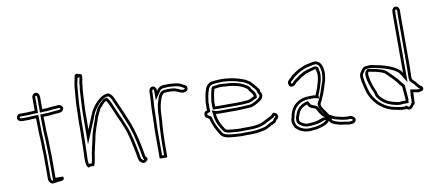

<svg xmlns="http://www.w3.org/2000/svg" viewBox="-71 -1032 3068 1346"><g transform="rotate(-10 1463.5 -359.0)"><path d="M42 -448C46 -433 59 -425 77 -425H111C132 -425 152 -428 174 -428V-419C174 -410 174 -395 175 -379C175 -344 176 -299 179 -267C179 -253 179 -240 180 -227V-203L181 -195C181 -182 181 -170 182 -158V4C182 24 195 43 214 43C225 43 236 41 246 38C266 36 290 39 293 20C293 12 290 7 284 7H236V-162C235 -173 235 -185 235 -198C234 -206 234 -216 234 -227C233 -241 233 -254 233 -268C232 -280 231 -298 230 -318C230 -334 229 -351 229 -367C228 -388 228 -408 228 -419V-429C233 -429 238 -429 244 -430H262C288 -434 311 -434 337 -437H343C358 -439 374 -449 374 -466C372 -481 356 -494 339 -491C333 -491 328 -491 323 -490C305 -490 288 -487 269 -485C267 -485 264 -484 260 -484H244L228 -483V-568C228 -587 219 -604 201 -604C188 -604 174 -591 174 -577V-482C152 -482 135 -479 115 -479H64C50 -477 42 -463 42 -448ZM62 -451C63 -457 66 -459 66 -459H115C137 -459 154 -462 174 -462H194V-577C194 -579 199 -584 201 -584C203 -584 208 -583 208 -568V-462L245 -464H260C265 -464 269 -465 270 -465H271C291 -467 307 -470 323 -470H325H327C329 -470 333 -471 339 -471H341H342C346 -472 352 -469 354 -465C353 -463 349 -458 341 -457H336H335C311 -454 287 -454 260 -450H242H241C237 -449 233 -449 228 -449H208V-419C208 -408 208 -388 209 -367C209 -349 210 -333 210 -318V-317C211 -297 212 -279 213 -267C213 -253 213 -239 214 -226C214 -215 214 -206 215 -197C215 -183 215 -171 216 -161V23H214C210 23 202 17 202 4V-159V-160C201 -171 201 -182 201 -195V-196L200 -204V-228V-229C199 -241 199 -253 199 -267V-268V-269C196 -300 195 -344 195 -379V-380C194 -395 194 -410 194 -419V-448H174C150 -448 130 -445 111 -445H77C66 -445 63 -449 62 -451Z M460 -76C460 -67 461 -57 462 -48C462 -45 464 -41 469 -34C472 -22 478 -21 492 -29C498 -28 504 -28 510 -28C516 -28 519 -29 519 -30C528 -57 533 -91 538 -123C539 -127 540 -130 540 -133C542 -138 543 -144 544 -150C548 -169 553 -191 559 -215C567 -265 590 -316 603 -360C613 -379 620 -398 629 -414C631 -419 633 -421 637 -423C639 -426 641 -429 644 -431C647 -436 651 -441 656 -445C662 -452 670 -460 680 -462C694 -441 703 -416 715 -390L720 -378C730 -354 740 -330 751 -308C758 -292 764 -276 771 -260C796 -202 808 -132 822 -63L825 -45C828 -32 829 -5 842 -1C852 14 874 16 885 2C899 -4 896 -26 884 -29C882 -34 881 -39 880 -45C880 -49 879 -53 878 -57C874 -88 864 -125 858 -158L846 -203C840 -227 832 -250 824 -273C800 -334 774 -394 747 -453L738 -474C732 -486 725 -497 715 -504C702 -517 682 -511 668 -505C658 -501 648 -495 637 -486C609 -465 587 -435 570 -403C553 -360 539 -327 522 -286L523 -425C525 -475 528 -525 531 -569C533 -586 536 -599 536 -616C539 -634 545 -650 543 -671C540 -678 530 -684 519 -680C516 -690 495 -688 492 -673L490 -663C489 -656 487 -649 486 -642C485 -639 484 -637 484 -634C482 -625 481 -615 479 -605C474 -546 467 -483 467 -418C466 -398 466 -377 465 -356V-304C465 -285 464 -266 464 -247C464 -224 463 -203 463 -184C462 -171 462 -159 462 -148C461 -137 461 -127 461 -117L460 -99ZM480 -76V-98L481 -116V-117C481 -127 481 -136 482 -146V-147V-148C482 -159 482 -170 483 -182V-183V-184C483 -202 484 -223 484 -247C484 -265 485 -284 485 -304V-356C486 -379 486 -398 487 -417V-418C487 -481 494 -543 499 -602C501 -613 502 -623 504 -630V-632V-633C504 -634 505 -635 505 -636L506 -637V-639C507 -643 508 -649 509 -655L523 -660C523 -647 519 -636 516 -619V-618V-616C516 -602 513 -589 511 -571V-570C508 -526 505 -476 503 -425L501 -184L540 -278C557 -319 571 -352 588 -395C605 -426 624 -451 649 -470C660 -479 667 -484 676 -487C691 -493 699 -492 701 -490L702 -489L704 -488C709 -484 715 -476 720 -466L729 -445C756 -386 781 -326 805 -266C813 -242 821 -221 827 -198L838 -154C844 -120 854 -83 858 -54V-53L859 -52C860 -48 860 -46 860 -45V-43V-42C861 -36 862 -29 865 -22L869 -12H870L869 -10C867 -8 862 -7 859 -12L855 -18L851 -19C849 -24 847 -39 845 -49L842 -67C828 -136 815 -207 789 -268C782 -283 776 -299 769 -316V-317C758 -338 748 -362 738 -386L733 -398C721 -424 713 -449 697 -473L689 -484L676 -482C659 -479 648 -465 642 -459C635 -453 631 -448 629 -445C624 -440 624 -439 623 -438C617 -434 612 -426 611 -423C600 -404 594 -386 585 -369L584 -368V-366C572 -324 547 -271 539 -219C533 -194 528 -174 524 -154C523 -147 522 -142 521 -140L520 -137V-133C520 -132 520 -131 519 -128L518 -127V-126C514 -99 510 -70 504 -48C501 -48 497 -49 495 -49L488 -50L484 -47L482 -51C481 -60 480 -69 480 -76Z M979 0C983 1 992 2 1004 2H1010C1024 2 1033 2 1033 0V-78C1033 -120 1035 -162 1037 -203C1038 -220 1038 -236 1041 -250C1041 -262 1042 -275 1043 -289C1043 -311 1045 -338 1049 -357C1052 -380 1060 -396 1065 -416C1070 -426 1079 -444 1091 -447C1095 -447 1099 -448 1103 -448C1107 -448 1112 -449 1117 -449H1131C1137 -448 1142 -448 1148 -448C1151 -448 1154 -447 1156 -447C1160 -446 1164 -446 1168 -445L1171 -443C1175 -442 1180 -440 1185 -438L1194 -433C1204 -429 1214 -426 1224 -426C1232 -426 1238 -427 1242 -431C1260 -435 1262 -467 1244 -474L1234 -479C1217 -491 1197 -497 1172 -500C1164 -501 1156 -501 1148 -502C1142 -502 1137 -502 1131 -503C1123 -503 1115 -503 1108 -502C1107 -502 1105 -503 1104 -503C1098 -502 1093 -502 1088 -501C1064 -498 1054 -486 1043 -470C1043 -488 1034 -505 1016 -505C999 -505 989 -488 989 -471V-456C989 -449 989 -441 988 -433V-426C988 -420 987 -414 987 -408C986 -395 985 -382 984 -368C984 -359 983 -349 983 -339C983 -294 980 -245 979 -198ZM999 -18V-198C1000 -244 1003 -293 1003 -339C1003 -347 1004 -358 1004 -367C1005 -381 1006 -393 1007 -406V-407V-408C1007 -412 1008 -418 1008 -426V-432C1009 -444 1009 -449 1009 -456V-471C1009 -482 1015 -485 1016 -485C1018 -485 1023 -484 1023 -470V-406L1059 -459C1069 -474 1073 -479 1090 -481H1091H1092C1094 -481 1092 -481 1097 -482H1109H1111C1115 -483 1123 -483 1129 -483C1137 -482 1142 -482 1147 -482C1158 -481 1163 -481 1170 -480C1193 -477 1209 -472 1222 -463L1224 -462L1236 -456C1237 -455 1237 -452 1236 -450L1232 -449L1229 -446H1224C1218 -446 1211 -448 1203 -451L1194 -456L1192 -457C1188 -458 1182 -460 1179 -461L1176 -464H1173C1166 -466 1162 -466 1161 -466L1158 -467H1157C1156 -467 1153 -468 1148 -468C1142 -468 1138 -468 1134 -469H1133H1117C1109 -469 1104 -468 1103 -468C1096 -468 1092 -467 1091 -467H1089L1086 -466C1060 -460 1051 -433 1047 -425L1046 -423V-421C1042 -404 1032 -385 1029 -360C1025 -339 1023 -312 1023 -290C1022 -276 1021 -264 1021 -252C1018 -236 1018 -220 1017 -204C1015 -163 1013 -121 1013 -78V-18H1010H1004Z M1341 -246C1341 -226 1357 -220 1370 -213C1381 -166 1401 -130 1423 -95C1437 -67 1474 -61 1511 -58C1539 -56 1569 -53 1600 -55H1639C1667 -55 1688 -57 1712 -62C1740 -67 1759 -72 1780 -87C1794 -94 1808 -100 1821 -107C1825 -113 1829 -119 1832 -124C1839 -127 1848 -136 1848 -146C1848 -162 1841 -169 1831 -173C1817 -183 1807 -170 1802 -161C1782 -151 1761 -139 1740 -129C1711 -113 1673 -109 1630 -109H1591C1563 -107 1539 -110 1515 -112C1499 -113 1481 -114 1470 -121C1464 -129 1457 -139 1452 -148C1446 -160 1440 -167 1435 -181C1430 -196 1422 -212 1422 -231L1421 -239C1424 -238 1428 -238 1431 -238C1436 -237 1440 -237 1443 -237H1577C1605 -238 1632 -239 1659 -241C1684 -241 1700 -252 1718 -261C1734 -272 1753 -278 1760 -298C1769 -317 1760 -330 1753 -342C1754 -345 1754 -348 1754 -352C1751 -359 1748 -363 1745 -364C1740 -373 1734 -380 1726 -388C1722 -394 1716 -400 1710 -406C1707 -410 1703 -415 1699 -419C1689 -425 1679 -432 1668 -438C1615 -461 1540 -478 1463 -471C1445 -470 1428 -469 1413 -461C1398 -453 1386 -436 1382 -418C1372 -391 1368 -363 1364 -330V-304C1363 -297 1363 -290 1364 -283C1364 -280 1365 -278 1365 -275L1350 -269C1345 -264 1341 -255 1341 -246ZM1361 -246C1361 -248 1362 -251 1363 -253L1385 -261V-275C1385 -280 1384 -283 1384 -283V-284V-286C1383 -291 1383 -296 1384 -301V-303V-329C1388 -363 1392 -387 1401 -411V-412L1402 -414C1405 -427 1413 -438 1422 -443C1432 -448 1445 -450 1464 -451C1537 -458 1609 -441 1659 -420C1668 -415 1677 -408 1686 -403C1689 -400 1692 -397 1694 -394L1695 -393L1696 -392C1702 -386 1707 -381 1709 -377L1710 -375L1712 -374C1719 -367 1724 -361 1728 -354L1731 -347H1734L1731 -340L1736 -332C1744 -318 1746 -316 1742 -307L1741 -306V-305C1738 -295 1728 -291 1708 -278C1688 -268 1677 -261 1659 -261H1658C1632 -259 1604 -258 1577 -257H1443C1440 -257 1438 -257 1435 -258H1433H1431H1427L1397 -268L1402 -230C1402 -206 1412 -187 1416 -174C1422 -156 1429 -150 1434 -139C1440 -128 1447 -118 1454 -109L1456 -106L1459 -104C1477 -93 1499 -93 1514 -92C1537 -90 1563 -87 1592 -89H1630C1674 -89 1716 -93 1749 -111C1772 -122 1792 -133 1811 -143L1816 -146L1819 -151C1820 -152 1821 -154 1822 -155L1824 -154C1828 -152 1828 -154 1828 -146C1828 -145 1825 -142 1824 -142L1818 -140L1815 -134L1807 -122C1795 -116 1784 -112 1771 -105L1770 -104L1768 -103C1750 -90 1736 -87 1708 -82C1685 -77 1666 -75 1639 -75H1599C1570 -73 1541 -76 1513 -78C1475 -81 1449 -89 1441 -104L1440 -105V-106C1418 -140 1399 -174 1389 -218L1387 -226L1379 -231C1362 -240 1361 -240 1361 -246ZM1405 -290 1406 -272H1428C1436 -271 1436 -271 1438 -271H1577C1604 -271 1635 -272 1659 -275C1674 -276 1680 -281 1683 -282C1694 -287 1704 -293 1712 -296L1724 -301V-314C1724 -336 1710 -350 1710 -350L1709 -354L1706 -356C1705 -357 1703 -360 1698 -365L1697 -367H1696L1695 -369V-370L1693 -374C1682 -396 1659 -403 1649 -409V-410H1648C1618 -425 1580 -433 1541 -436H1540H1532C1514 -438 1499 -439 1482 -439H1481H1479C1465 -437 1452 -436 1438 -434L1428 -432L1423 -423C1421 -418 1420 -414 1420 -411C1412 -385 1409 -357 1405 -333V-332C1404 -319 1404 -304 1405 -290ZM1425 -292C1424 -305 1424 -318 1425 -330C1429 -356 1432 -383 1440 -408C1440 -410 1440 -412 1441 -414C1454 -416 1467 -417 1482 -419C1498 -419 1513 -418 1531 -416H1539C1576 -413 1613 -405 1639 -392C1651 -385 1669 -377 1675 -365V-364C1678 -357 1681 -353 1684 -351C1687 -348 1689 -345 1692 -342C1696 -333 1704 -328 1704 -314C1695 -310 1686 -305 1676 -301C1671 -299 1664 -295 1658 -295C1632 -292 1604 -291 1577 -291H1438C1437 -291 1434 -291 1431 -292Z M1934 -92C1937 -72 1942 -55 1954 -43C1976 -21 2012 -3 2056 -6C2063 -6 2071 -7 2078 -8C2096 -8 2113 -13 2128 -17C2153 -23 2179 -34 2192 -53C2193 -52 2194 -51 2196 -51C2198 -44 2203 -39 2209 -34C2220 -29 2232 -21 2246 -19C2260 -12 2284 -11 2303 -8C2318 -4 2340 -1 2356 -6C2370 -6 2386 -26 2376 -44C2368 -52 2353 -65 2335 -61H2327C2324 -60 2321 -60 2319 -61L2301 -63L2283 -66C2272 -68 2256 -72 2245 -75C2231 -80 2217 -90 2204 -94C2199 -101 2194 -107 2190 -114C2187 -117 2185 -120 2183 -124C2172 -141 2158 -153 2155 -178C2158 -186 2162 -194 2167 -202C2175 -220 2181 -234 2188 -252C2195 -269 2201 -291 2207 -310L2216 -337C2220 -358 2223 -374 2223 -398C2223 -408 2220 -418 2219 -428C2212 -459 2192 -485 2154 -480C2121 -473 2096 -470 2069 -457C2039 -445 2019 -429 1994 -412C1986 -399 1976 -396 1965 -383C1958 -376 1952 -363 1959 -352C1964 -325 1998 -335 2007 -349C2016 -360 2024 -365 2039 -374C2050 -383 2064 -393 2077 -399C2099 -413 2129 -417 2157 -426H2160C2161 -426 2163 -426 2165 -425L2167 -413L2170 -398L2171 -391C2171 -364 2165 -340 2158 -319C2153 -295 2140 -269 2132 -248V-246C2128 -247 2124 -248 2120 -248H2086C2010 -248 1961 -206 1944 -145C1943 -141 1943 -136 1942 -132C1937 -118 1934 -108 1934 -92ZM1954 -93C1954 -106 1956 -112 1961 -125V-126V-127C1963 -134 1963 -140 1963 -140C1978 -193 2019 -228 2086 -228H2120C2121 -228 2123 -228 2127 -227L2152 -220V-244C2160 -264 2171 -288 2177 -314C2185 -337 2191 -361 2191 -391V-392L2190 -401L2187 -417L2183 -438L2174 -443C2167 -446 2161 -446 2160 -446H2154L2151 -445C2126 -437 2094 -433 2067 -417C2051 -409 2038 -399 2027 -390C2011 -381 2003 -375 1992 -362L1991 -361L1990 -360C1989 -359 1982 -355 1979 -355V-356L1978 -359L1976 -363C1976 -364 1977 -367 1979 -369H1980V-370C1987 -378 1997 -382 2009 -398C2034 -415 2050 -428 2076 -438L2077 -439H2078C2101 -450 2125 -453 2157 -460C2181 -463 2193 -450 2199 -425C2201 -411 2203 -404 2203 -398C2203 -376 2201 -362 2197 -342L2188 -316C2182 -296 2175 -275 2169 -259C2162 -241 2157 -228 2149 -211C2143 -201 2139 -194 2136 -185L2135 -180V-176C2139 -145 2158 -127 2166 -114C2168 -110 2172 -104 2174 -102C2179 -94 2184 -88 2188 -82L2175 -64C2167 -52 2147 -42 2123 -36C2107 -32 2092 -28 2078 -28H2077H2075C2068 -27 2061 -26 2056 -26H2055C2017 -23 1986 -39 1968 -57C1961 -64 1957 -76 1954 -93ZM1968 -96C1968 -75 1982 -64 1993 -58C1999 -54 2006 -49 2010 -48C2011 -48 2018 -45 2019 -45C2025 -43 2033 -41 2037 -41C2044 -40 2049 -40 2052 -41H2062L2068 -42L2084 -43L2088 -44C2127 -45 2153 -64 2170 -64H2242L2180 -101C2177 -103 2174 -106 2169 -109C2156 -122 2145 -141 2136 -160C2132 -168 2128 -170 2128 -170L2125 -172L2120 -174C2097 -182 2086 -189 2085 -191C2084 -193 2084 -197 2079 -204L2071 -216L2056 -212C2021 -202 1989 -177 1978 -139C1973 -129 1968 -115 1968 -101ZM1988 -96V-101C1988 -110 1993 -124 1997 -132C2005 -164 2031 -184 2062 -193C2064 -190 2065 -186 2067 -182C2073 -169 2093 -162 2114 -155C2115 -154 2117 -153 2118 -151C2128 -131 2141 -108 2156 -93C2161 -90 2165 -87 2170 -84C2143 -84 2116 -64 2086 -64L2081 -63L2066 -62L2060 -61H2050C2046 -60 2043 -60 2039 -61C2034 -61 2029 -62 2025 -64C2023 -64 2021 -65 2020 -66C2014 -68 2008 -71 2003 -75C1996 -78 1988 -85 1988 -96ZM2199 -75C2202 -74 2203 -73 2207 -71H2202ZM2212 -69C2220 -65 2228 -60 2238 -56H2239H2240C2252 -53 2268 -48 2280 -46L2298 -43L2314 -41C2325 -39 2326 -40 2330 -41H2337H2339C2344 -42 2352 -40 2359 -33C2359 -31 2357 -27 2355 -26H2353L2350 -25C2341 -22 2321 -24 2308 -27L2307 -28H2306C2285 -31 2263 -33 2255 -37L2252 -38L2249 -39C2242 -40 2231 -46 2220 -51C2216 -55 2215 -55 2215 -56Z M2463 -308C2466 -277 2476 -241 2483 -216C2494 -175 2516 -142 2542 -114C2568 -88 2600 -67 2639 -55C2667 -48 2706 -38 2738 -40L2743 -42C2766 -21 2788 -43 2798 -61L2806 -66C2808 -93 2808 -118 2810 -148C2822 -146 2834 -144 2845 -142C2865 -144 2887 -146 2883 -168C2880 -178 2874 -183 2865 -186C2861 -191 2855 -200 2850 -203C2841 -218 2828 -227 2817 -240C2817 -244 2816 -248 2815 -252C2816 -282 2816 -313 2817 -343V-704C2817 -712 2817 -719 2818 -727C2818 -743 2810 -758 2796 -760C2779 -765 2764 -748 2764 -730C2764 -721 2763 -713 2763 -704V-295C2758 -303 2753 -309 2748 -315C2701 -356 2630 -373 2556 -387C2543 -388 2532 -389 2524 -387C2496 -387 2488 -375 2476 -356C2464 -344 2461 -326 2463 -308ZM2483 -310C2481 -325 2484 -336 2490 -342L2492 -343L2493 -345C2505 -364 2505 -367 2524 -367H2526L2529 -368C2531 -368 2542 -368 2553 -367C2628 -353 2693 -336 2734 -301C2739 -295 2742 -290 2746 -284L2783 -225V-704C2783 -711 2784 -719 2784 -730V-734C2786 -742 2790 -741 2790 -741L2792 -740H2793C2793 -740 2798 -738 2798 -728C2797 -717 2797 -712 2797 -704V-343C2796 -311 2796 -283 2795 -253V-250L2796 -247C2797 -243 2797 -241 2797 -240V-233L2802 -227C2815 -211 2827 -204 2833 -193L2835 -188L2839 -186C2841 -185 2845 -179 2849 -174L2853 -169L2859 -167C2862 -166 2863 -165 2863 -165C2860 -164 2851 -163 2846 -162L2813 -168L2792 -171L2790 -149C2788 -122 2788 -100 2787 -78L2783 -75L2781 -71C2779 -68 2777 -64 2774 -61C2765 -51 2762 -51 2756 -57L2747 -65L2734 -60C2707 -59 2670 -68 2644 -74C2608 -85 2580 -105 2556 -128C2531 -155 2512 -184 2502 -221C2495 -246 2486 -281 2483 -310ZM2501 -316C2506 -268 2523 -228 2539 -192C2544 -160 2561 -143 2575 -130C2605 -101 2640 -89 2683 -80H2684C2690 -79 2695 -78 2703 -78C2711 -78 2717 -79 2724 -80H2766V-96C2769 -104 2768 -107 2768 -110V-111V-112C2765 -139 2763 -169 2761 -197V-207L2757 -212C2753 -218 2746 -225 2743 -228C2719 -263 2685 -294 2659 -320C2637 -342 2606 -347 2581 -354C2562 -359 2545 -360 2533 -363L2527 -365L2521 -363C2506 -357 2503 -340 2502 -337L2501 -335V-317ZM2521 -318V-332C2523 -339 2523 -342 2528 -344C2543 -340 2560 -339 2576 -335C2602 -328 2629 -322 2645 -306C2672 -279 2705 -248 2727 -215C2732 -210 2737 -205 2741 -200V-196C2743 -166 2745 -138 2748 -110C2748 -107 2748 -104 2747 -102C2746 -102 2746 -101 2746 -100H2723C2715 -99 2709 -98 2703 -98C2698 -98 2693 -99 2687 -100C2645 -109 2614 -120 2589 -145C2574 -158 2561 -172 2558 -197C2542 -233 2526 -272 2521 -318Z"/></g></svg>

Font: Scribbler
Style: Clr
Weight: 400
Designer: Mew Too
Foundry: Cannot Into Space Fonts
Version: Version 1.001